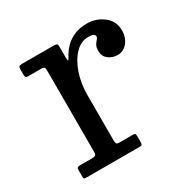

<svg xmlns="http://www.w3.org/2000/svg" viewBox="-126 -647 753 764"><g transform="rotate(-30 250.0 -265.0)"><path d="M137.5 -446V-72.5Q137.5 -61.5 133 -58.2Q128.5 -55 117 -55H61.5Q54 -55 50.8 -52.2Q47.5 -49.5 47.5 -41V-9.5Q47.5 -3 51.2 -1.5Q55 0 61.5 0H304.5Q313 0 315.2 -3.2Q317.5 -6.5 317.5 -15.5V-38Q317.5 -47.5 315.8 -51.2Q314 -55 304.5 -55H243.5Q232 -55 229.8 -59.5Q227.5 -64 227.5 -75.5V-283Q227.5 -334.5 242.8 -379.8Q258 -425 284.8 -453Q311.5 -481 345.5 -481Q363.5 -481 369.5 -477.2Q375.5 -473.5 375.5 -466Q375.5 -460 369.8 -454.2Q364 -448.5 358.2 -438.8Q352.5 -429 352.5 -411Q352.5 -388 370.2 -374Q388 -360 413.5 -360Q431 -360 445 -370.2Q459 -380.5 467.2 -397.8Q475.5 -415 475.5 -436Q475.5 -479.5 442.5 -504.8Q409.5 -530 367.5 -530Q335 -530 310.2 -519.8Q285.5 -509.5 267.8 -491.8Q250 -474 238 -451.5Q231.5 -439 229.5 -440Q227.5 -441 227.5 -453.5V-506Q227.5 -515.5 222.8 -517.8Q218 -520 209.5 -520H63.5Q53 -520 50.2 -516.5Q47.5 -513 47.5 -502.5V-484Q47.5 -473 49.5 -469Q51.5 -465 62.5 -465H119.5Q131 -465 134.2 -461.5Q137.5 -458 137.5 -446Z"/></g></svg>

Font: Besley
Style: Regular
Weight: 400
Designer: Owen Earl
Foundry: indestructible type*
Version: Version 4.000